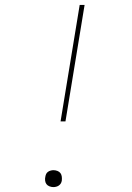

<svg xmlns="http://www.w3.org/2000/svg" viewBox="-20 -755 540 783"><path d="M227 -260 305 -735H325L247 -260ZM198 8Q190 8 182 5Q174 2 169.5 -4Q165 -10 164 -18.5Q163 -27 165 -35Q166 -41 168.5 -46Q171 -51 176 -54.5Q181 -58 187 -59.5Q193 -61 198 -61Q206 -61 214 -58Q222 -55 226.5 -49Q231 -43 232 -34.5Q233 -26 232 -18Q231 -12 228 -7Q225 -2 220 1.5Q215 5 209 6.5Q203 8 198 8Z"/></svg>

Font: Iosevka Aile Thin
Style: Italic
Weight: 100
Italic angle: -9°
Designer: Belleve Invis
Foundry: Belleve Invis
Version: Version 31.1.0; ttfautohint (v1.8.4)